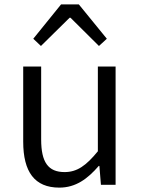

<svg xmlns="http://www.w3.org/2000/svg" viewBox="-20 -844 642 877"><path d="M251 13C326 13 380 -27 431 -86H434L441 0H508V-540H427V-153C373 -87 332 -58 275 -58C200 -58 168 -103 168 -207V-540H86V-197C86 -59 138 13 251 13ZM132 -667 167 -634 298 -763H302L432 -634L468 -667L340 -824H259Z"/></svg>

Font: Noto Sans CJK HK DemiLight
Style: Regular
Weight: 350
Designer: Ryoko NISHIZUKA 西塚涼子 (kana, bopomofo & ideographs); Paul D. Hunt (Latin, Greek & Cyrillic); Sandoll Communications 산돌커뮤니
Foundry: Adobe
Version: Version 2.004;hotconv 1.0.118;makeotfexe 2.5.65603